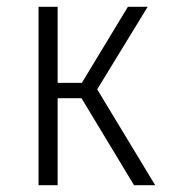

<svg xmlns="http://www.w3.org/2000/svg" viewBox="-20 -543 497 563"><path d="M265 -281 435 0H373L219 -255H149V0H93V-523H149V-300H220L355 -523H413Z"/></svg>

Font: Fira Sans Condensed Light
Style: Regular
Weight: 300
Width: 3
Designer: bBox Type GmbH & Carrois Corporate GbR & Edenspiekermann AG
Foundry: bBox Type GmbH & Carrois Corporate GbR & Edenspiekermann AG
Version: Version 4.301